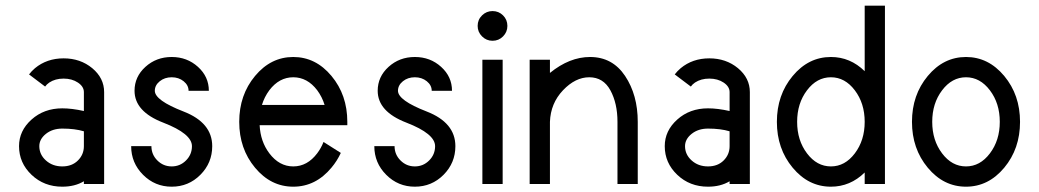

<svg xmlns="http://www.w3.org/2000/svg" viewBox="-20 -665 3756 694"><path d="M205.1 -63.5Q240.2 -63.5 261.7 -85Q283.2 -106.4 283.2 -136.7V-190.4Q250.5 -200.2 205.1 -200.2Q169.9 -200.2 146 -181.2Q122.1 -162.1 122.1 -136.7Q122.1 -106.4 146 -85Q169.9 -63.5 205.1 -63.5ZM205.1 9.8Q139.2 9.8 94 -33.2Q48.8 -76.2 48.8 -136.7Q48.8 -192.4 94 -232.9Q139.2 -273.4 205.1 -273.4Q240.2 -273.4 283.2 -263.7V-332Q283.2 -352.1 261.7 -366.5Q240.2 -380.9 210 -380.9Q179.7 -380.9 158.2 -366.7Q148.4 -359.9 143.1 -352.1L85 -396Q93.8 -407.7 106.4 -418.5Q149.4 -454.1 210 -454.1Q270.5 -454.1 313.5 -418.5Q356.4 -382.8 356.4 -332V0H283.2V-9.8Q250.5 9.8 205.1 9.8Z M600.6 9.8Q540 9.8 497.1 -33.2Q454.1 -76.2 454.1 -136.7H527.3Q527.3 -106.4 548.8 -85Q570.3 -63.5 600.6 -63.5Q630.9 -63.5 652.3 -85Q673.8 -106.4 673.8 -136.7Q673.8 -181.6 570.1 -221.7Q466.3 -261.7 466.3 -336.9Q466.3 -387.7 505.6 -423.3Q544.9 -459 600.6 -459Q656.2 -459 695.6 -423.3Q734.9 -387.7 734.9 -336.9H661.6Q661.6 -356.9 643.8 -371.3Q626 -385.7 600.6 -385.7Q575.2 -385.7 557.4 -371.3Q539.6 -356.9 539.6 -336.9Q539.6 -302.2 643.3 -262Q747.1 -221.7 747.1 -136.7Q747.1 -76.2 704.3 -33.2Q661.6 9.8 600.6 9.8Z M1040 9.8Q959 9.8 901.9 -58.8Q844.7 -127.4 844.7 -224.6Q844.7 -321.8 901.9 -390.4Q959 -459 1040 -459Q1121.1 -459 1178.2 -390.4Q1235.4 -321.8 1235.4 -224.6V-212.4H918.5Q921.4 -153.3 953.6 -110.8Q989.3 -63.5 1040 -63.5Q1090.8 -63.5 1126.5 -110.8Q1140.6 -129.4 1149.4 -151.9L1211.9 -112.3Q1198.7 -83.5 1178.2 -59.1Q1121.1 9.8 1040 9.8ZM1153.3 -285.6Q1144.5 -314.5 1126.5 -338.9Q1090.8 -385.7 1040 -385.7Q989.3 -385.7 953.6 -338.9Q935.5 -314.5 926.8 -285.6Z M1479.5 9.8Q1418.9 9.8 1376 -33.2Q1333 -76.2 1333 -136.7H1406.2Q1406.2 -106.4 1427.7 -85Q1449.2 -63.5 1479.5 -63.5Q1509.8 -63.5 1531.2 -85Q1552.7 -106.4 1552.7 -136.7Q1552.7 -181.6 1449 -221.7Q1345.2 -261.7 1345.2 -336.9Q1345.2 -387.7 1384.5 -423.3Q1423.8 -459 1479.5 -459Q1535.2 -459 1574.5 -423.3Q1613.8 -387.7 1613.8 -336.9H1540.5Q1540.5 -356.9 1522.7 -371.3Q1504.9 -385.7 1479.5 -385.7Q1454.1 -385.7 1436.3 -371.3Q1418.5 -356.9 1418.5 -336.9Q1418.5 -302.2 1522.2 -262Q1626 -221.7 1626 -136.7Q1626 -76.2 1583.3 -33.2Q1540.5 9.8 1479.5 9.8Z M1796.9 0H1723.6V-449.2H1796.9ZM1760.3 -517.6Q1738.3 -517.6 1722.4 -533.4Q1706.5 -549.3 1706.5 -571.3Q1706.5 -593.8 1722.4 -609.4Q1738.3 -625 1760.3 -625Q1782.7 -625 1798.3 -609.4Q1814 -593.8 1814 -571.3Q1814 -549.3 1798.3 -533.4Q1782.7 -517.6 1760.3 -517.6Z M2285.2 0H2211.9V-224.6Q2211.9 -291.5 2186.3 -338.6Q2160.6 -385.7 2109.9 -385.7Q2059.6 -385.7 2014.9 -338.6Q1970.2 -291.5 1967.8 -224.6V0H1894.5V-449.2H1967.8V-401.4Q2038.6 -459 2112.8 -459Q2193.8 -459 2239.5 -390.4Q2285.2 -321.8 2285.2 -224.6Z M2539.1 -63.5Q2574.2 -63.5 2595.7 -85Q2617.2 -106.4 2617.2 -136.7V-190.4Q2584.5 -200.2 2539.1 -200.2Q2503.9 -200.2 2480 -181.2Q2456.1 -162.1 2456.1 -136.7Q2456.1 -106.4 2480 -85Q2503.9 -63.5 2539.1 -63.5ZM2539.1 9.8Q2473.1 9.8 2428 -33.2Q2382.8 -76.2 2382.8 -136.7Q2382.8 -192.4 2428 -232.9Q2473.1 -273.4 2539.1 -273.4Q2574.2 -273.4 2617.2 -263.7V-332Q2617.2 -352.1 2595.7 -366.5Q2574.2 -380.9 2543.9 -380.9Q2513.7 -380.9 2492.2 -366.7Q2482.4 -359.9 2477.1 -352.1L2418.9 -396Q2427.7 -407.7 2440.4 -418.5Q2483.4 -454.1 2543.9 -454.1Q2604.5 -454.1 2647.5 -418.5Q2690.4 -382.8 2690.4 -332V0H2617.2V-9.8Q2584.5 9.8 2539.1 9.8Z M2983.4 -63.5Q3034.2 -63.5 3069.8 -110.6Q3105.5 -157.7 3105.5 -224.6Q3105.5 -291.5 3069.8 -338.6Q3034.2 -385.7 2983.4 -385.7Q2932.6 -385.7 2897 -338.6Q2861.3 -291.5 2861.3 -224.6Q2861.3 -157.7 2897 -110.6Q2932.6 -63.5 2983.4 -63.5ZM2983.4 9.8Q2902.3 9.8 2845.2 -58.8Q2788.1 -127.4 2788.1 -224.6Q2788.1 -321.8 2845.2 -390.4Q2902.3 -459 2983.4 -459Q3053.2 -459 3105.5 -407.7V-644.5H3178.7V0H3105.5V-41.5Q3053.2 9.8 2983.4 9.8Z M3471.7 9.8Q3390.6 9.8 3333.5 -58.8Q3276.4 -127.4 3276.4 -224.6Q3276.4 -321.8 3333.5 -390.4Q3390.6 -459 3471.7 -459Q3552.7 -459 3609.9 -390.4Q3667 -321.8 3667 -224.6Q3667 -127.4 3609.9 -58.8Q3552.7 9.8 3471.7 9.8ZM3471.7 -63.5Q3522.5 -63.5 3558.1 -110.6Q3593.8 -157.7 3593.8 -224.6Q3593.8 -291.5 3558.1 -338.6Q3522.5 -385.7 3471.7 -385.7Q3420.9 -385.7 3385.3 -338.6Q3349.6 -291.5 3349.6 -224.6Q3349.6 -157.7 3385.3 -110.6Q3420.9 -63.5 3471.7 -63.5Z"/></svg>

Font: Catrinity
Style: Regular
Weight: 400
Designer: Alexander Lange
Foundry: High-Logic / Made with FontCreator
Version: Version 2.090;May 20, 2024;FontCreator 15.0.0.2974 64-bit